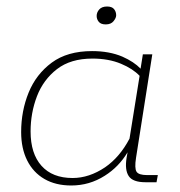

<svg xmlns="http://www.w3.org/2000/svg" viewBox="-20 -560 552 590"><path d="M199 10Q151 10 116.5 -10Q82 -30 63.5 -67Q45 -104 45 -154Q45 -219 68 -275.5Q91 -332 139 -367.5Q187 -403 263 -403Q316 -403 356 -386Q392 -370 412 -349L419 -393H448L398 -75Q393 -43 399.5 -32.5Q406 -22 432 -22H465L461 0H427Q388 0 375.5 -19Q363 -38 369 -75L372 -92Q345 -47 302 -20Q255 10 199 10ZM203 -13Q254 -13 303 -46Q348 -77 378 -134L409 -327Q388 -349 352 -364Q314 -380 264 -380Q197 -380 155 -347.5Q113 -315 93.5 -264Q74 -213 74 -156Q74 -88 107.5 -50.5Q141 -13 203 -13ZM305 -485Q290 -485 283.5 -493Q277 -501 277 -511Q277 -522 285 -531Q293 -540 309 -540Q324 -540 330.5 -532Q337 -524 337 -513Q337 -505 329 -495Q321 -485 305 -485Z"/></svg>

Font: Rokkitt SemiBold Thin
Style: Italic
Weight: 250
Italic angle: -9°
Version: Version 3.103